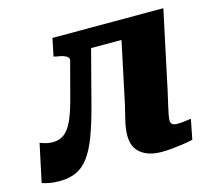

<svg xmlns="http://www.w3.org/2000/svg" viewBox="-102 -642 840 756"><g transform="rotate(-15 317.5 -264.0)"><path d="M175 -284Q161 -232 146 -201Q131 -170 112 -156.5Q93 -143 67 -143Q50 -143 36.5 -147Q23 -151 15 -154L-18 1Q-7 5 11 8.5Q29 12 53 12Q93 12 122 -1.5Q151 -15 173 -45Q195 -75 213 -122.5Q231 -170 249 -238L328 -540H171L156 -468L168 -465Q185 -463 196 -459Q207 -455 212 -449.5Q217 -444 215 -435ZM271 -462H490L509 -540H290ZM532 -108Q532 -115 534.5 -128.5Q537 -142 542 -164Q547 -186 554 -216L623 -540H448L379 -214Q371 -181 365.5 -158.5Q360 -136 358 -120.5Q356 -105 356 -91Q356 -44 387 -19.5Q418 5 471 5Q495 5 518 2.5Q541 0 561 -3Q581 -6 599 -10L615 -91Q608 -91 599 -89.5Q590 -88 580 -87Q570 -86 559 -86Q545 -86 538.5 -91Q532 -96 532 -108Z"/></g></svg>

Font: Roboto Serif
Style: Bold Italic
Weight: 700
Italic angle: -10°
Designer: Greg Gazdowicz
Foundry: Commercial Type
Version: Version 1.008